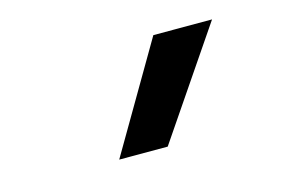

<svg xmlns="http://www.w3.org/2000/svg" viewBox="-48 -795 646 436"><g transform="rotate(-15 275.0 -577.5)"><path d="M187 -451 335 -704H473L301 -451Z"/></g></svg>

Font: Lode Term
Style: Bold Italic
Weight: 700
Italic angle: -11°
Monospace: yes
Designer: Belleve Invis
Foundry: Belleve Invis
Version: Version 29.2.0